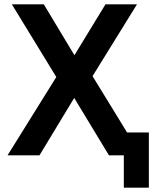

<svg xmlns="http://www.w3.org/2000/svg" viewBox="-20 -720 715 890"><path d="M324 -266 163 0H15L241 -363L35 -700H183L325 -464L469 -700H615L409 -367L569 -106H670V150H554V0H485Z"/></svg>

Font: PT Root UI Web Bold
Style: Regular
Weight: 700
Designer: Vitaly Kuzmin
Foundry: ParaType Ltd.
Version: Version 1.000W